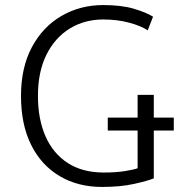

<svg xmlns="http://www.w3.org/2000/svg" viewBox="-20 -726 729 759"><path d="M383 13Q288 13 215.5 -30Q143 -73 103 -153.5Q63 -234 63 -347Q63 -459 106 -539.5Q149 -620 223 -663Q297 -706 388 -706Q460 -706 509 -691.5Q558 -677 585 -660L564 -606Q537 -624 490 -636.5Q443 -649 388 -649Q314 -649 255.5 -613Q197 -577 163.5 -509.5Q130 -442 130 -347Q130 -255 160 -187Q190 -119 248 -81.5Q306 -44 390 -44Q438 -44 473 -49.5Q508 -55 524 -61V-210H406V-261H524V-351H588V-261H667V-210H588V-21Q564 -11 510 1Q456 13 383 13Z"/></svg>

Font: Ubuntu Sans Light
Style: Regular
Weight: 300
Designer: Dalton Maag Ltd
Foundry: Dalton Maag Ltd
Version: Version 1.006; ttfautohint (v1.8.4.7-5d5b)